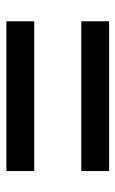

<svg xmlns="http://www.w3.org/2000/svg" viewBox="105 -660 375 626"><g transform="rotate(-90 293.0 -346.5)"><path d="M48.8 -178.7H537.1V-269.5H48.8ZM48.8 -422.9H537.1V-513.7H48.8Z"/></g></svg>

Font: Cascadia Mono NF
Style: Regular
Weight: 400
Monospace: yes
Designer: Aaron Bell
Foundry: Saja Typeworks
Version: Version 2404.023